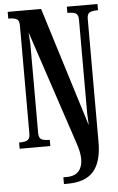

<svg xmlns="http://www.w3.org/2000/svg" viewBox="-63 -792 645 1048"><g transform="rotate(-5 260.0 -268.5)"><path d="M80 -77V-670Q80 -696 67.5 -704.5Q55 -713 20 -713V-750H203L407 -95L404 -160V-673Q404 -699 391.5 -707.5Q379 -716 344 -716V-750H512V-716Q477 -716 464.5 -707.5Q452 -699 452 -673V0Q452 109 407 161Q362 213 264 213H244V176H264Q323 176 342 129Q361 82 333 0L124 -628L128 -562V-77Q128 -52 140.5 -43Q153 -34 188 -34V0H20V-34Q55 -34 67.5 -43Q80 -52 80 -77Z"/></g></svg>

Font: Girassol
Style: Regular
Weight: 400
Width: 3
Designer: Liam Spradlin
Version: Version 1.004